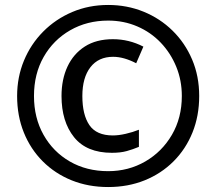

<svg xmlns="http://www.w3.org/2000/svg" viewBox="-20 -744 872 774"><path d="M416 10Q336 10 269 -17Q202 -44 152.5 -93.5Q103 -143 76 -210Q49 -277 49 -357Q49 -433 76.5 -499.5Q104 -566 154 -616.5Q204 -667 271 -695.5Q338 -724 416 -724Q492 -724 558.5 -697Q625 -670 675.5 -620.5Q726 -571 754.5 -504Q783 -437 783 -357Q783 -277 756 -210Q729 -143 679.5 -93.5Q630 -44 563 -17Q496 10 416 10ZM416 -54Q498 -54 565.5 -93Q633 -132 673 -200.5Q713 -269 713 -357Q713 -420 690.5 -475Q668 -530 628 -572Q588 -614 533.5 -637.5Q479 -661 416 -661Q331 -661 263 -622Q195 -583 156 -514.5Q117 -446 117 -357Q117 -269 155.5 -200.5Q194 -132 261.5 -93Q329 -54 416 -54ZM431 -128Q329 -128 278.5 -191Q228 -254 228 -357Q228 -424 252 -475.5Q276 -527 322 -556.5Q368 -586 435 -586Q500 -586 558 -556L529 -489Q479 -515 436 -515Q377 -515 344.5 -473Q312 -431 312 -357Q312 -281 340.5 -239.5Q369 -198 435 -198Q458 -198 486.5 -204.5Q515 -211 540 -221V-152Q516 -142 491 -135Q466 -128 431 -128Z"/></svg>

Font: Noto Sans Devanagari UI
Style: Bold
Weight: 700
Designer: Jelle Bosma - Monotype Design Team
Foundry: Monotype Imaging Inc.
Version: Version 2.004; ttfautohint (v1.8.4.7-5d5b)